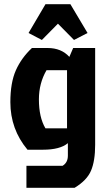

<svg xmlns="http://www.w3.org/2000/svg" viewBox="-20 -738 509 908"><path d="M430 -511V-53Q430 23 410.5 69Q391 115 333 150H105V46H276Q301 31 301 -2V-61Q264 -30 183 -30H110Q29 -127 29 -255Q29 -347 55 -405.5Q81 -464 131 -511H205Q270 -511 308 -469L326 -511ZM297 -406H200Q164 -344 164 -268Q164 -183 195 -131H297ZM195 -718H313L394 -582L330 -549L254 -626L178 -549L115 -582Z"/></svg>

Font: Jockey One
Style: Regular
Weight: 400
Designer: TypeTogether
Foundry: TypeTogether
Version: Version 1.002